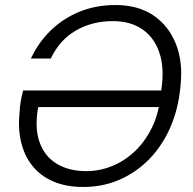

<svg xmlns="http://www.w3.org/2000/svg" viewBox="-20 -732 769 764"><path d="M311 12Q243 12 192 -10Q141 -32 109 -72Q77 -112 64 -166.5Q51 -221 58 -286Q59 -308 62.5 -328.5Q66 -349 72 -372H635L623 -306H132Q117 -223 137.5 -166Q158 -109 206.5 -80Q255 -51 323 -51Q376 -51 425.5 -71Q475 -91 515 -128.5Q555 -166 582 -219Q609 -272 617 -337L622 -375Q635 -462 614 -523Q593 -584 545.5 -616Q498 -648 429 -648Q347 -648 282 -610.5Q217 -573 182 -499H103Q132 -562 181 -610Q230 -658 295.5 -685Q361 -712 440 -712Q529 -712 590 -671Q651 -630 680 -557Q709 -484 698 -388Q690 -300 658.5 -227Q627 -154 575.5 -100.5Q524 -47 457 -17.5Q390 12 311 12Z"/></svg>

Font: DM Sans 12pt Light
Style: Italic
Weight: 300
Italic angle: -10°
Version: Version 4.004;gftools[0.9.30]